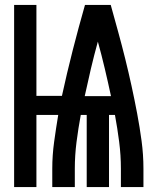

<svg xmlns="http://www.w3.org/2000/svg" viewBox="-20 -755 640 775"><path d="M37 0V-735H127V-368H230Q250 -460 273.5 -552Q297 -644 323 -735H427Q442 -681 457 -626.5Q472 -572 485.5 -517.5Q499 -463 511 -408Q523 -353 533.5 -297.5Q544 -242 551.5 -186Q559 -130 559 -74V0H468V-74Q468 -128 461 -182.5Q454 -237 444 -291H420V0H330V-291H306Q296 -237 289 -182.5Q282 -128 282 -74V0H191V-74Q191 -128 198.5 -182.5Q206 -237 215 -291H127V0ZM428 -367Q416 -423 403 -478Q390 -533 375 -587Q360 -533 347 -478Q334 -423 322 -367Z"/></svg>

Font: Iosevka Curly Extended
Style: Bold
Weight: 700
Width: 7
Monospace: yes
Designer: Belleve Invis
Foundry: Belleve Invis
Version: Version 11.1.0; ttfautohint (v1.8.3)